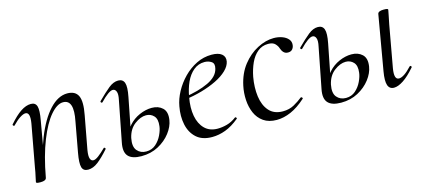

<svg xmlns="http://www.w3.org/2000/svg" viewBox="-42 -688 2184 990"><g transform="rotate(-15 1050.0 -193.0)"><path d="M336.6 9Q310.8 9 304.5 -13.2Q298.2 -35.4 308 -89L337 -248Q359.8 -360.4 300.4 -360.4Q268.4 -360.4 233 -319.2Q197.6 -278 166.2 -198.9Q134.8 -119.8 114.4 -7.2L102 -8.2Q122.8 -124.8 157.7 -212.9Q192.6 -301 238.1 -350Q283.6 -399 333 -399Q375.8 -399 390.4 -368.2Q405 -337.4 391.4 -267L358.4 -89Q353.4 -58.6 358.3 -44.7Q363.2 -30.8 375.4 -30.8Q386.4 -30.8 403.4 -43.6Q420.4 -56.4 441.2 -77Q444.2 -81 448.6 -77Q453 -73 449.2 -69Q416.6 -32 390 -11.5Q363.4 9 336.6 9ZM82.4 8Q68.2 8 63.6 6.3Q59 4.6 59 1.6Q59 -1.6 64.5 -24.8Q70 -48 74 -74L115 -297Q124.8 -355.6 98.4 -355.6Q86.8 -355.6 68.7 -344Q50.6 -332.4 29.2 -310Q26.2 -306 21.8 -310.5Q17.4 -315 21.2 -318.2Q54.8 -357.2 83.4 -376.1Q112 -395 137.6 -395Q162.4 -395 168.8 -373.3Q175.2 -351.6 165.6 -299.4L114.4 -7.2Q111.8 8 82.4 8Z M620.4 13Q570.6 13 550.2 -9.8Q529.8 -32.6 540 -82L582 -297Q588.6 -326.8 582.9 -341.2Q577.2 -355.6 564.6 -355.6Q553.8 -355.6 536.8 -343.4Q519.8 -331.2 498 -308.4Q494 -304.4 490 -308.5Q486 -312.6 490 -316.6Q526.6 -353.2 552.4 -374.1Q578.2 -395 603.8 -395Q628.6 -395 636.3 -373.3Q644 -351.6 633.6 -299.4L592.8 -91.4Q583.8 -46.6 601.9 -25.3Q620 -4 650.4 -4Q680.6 -4 701.6 -22.5Q722.6 -41 734.7 -66.7Q746.8 -92.4 749 -112.4Q754 -149.6 737.5 -167.2Q721 -184.8 696.2 -184.8Q666.6 -184.8 634.9 -160.9Q603.2 -137 592.8 -91.4L579.2 -92.4Q586.8 -130.6 611 -157.7Q635.2 -184.8 668.6 -199.5Q702 -214.2 734.6 -214.2Q769.8 -214.2 791.7 -193.6Q813.6 -173 806.8 -130Q801.6 -96 776.3 -63Q751 -30 711 -8.5Q671 13 620.4 13Z M998.2 12Q945 12 914.5 -15.8Q884 -43.6 874.5 -88.6Q865 -133.6 874.8 -185Q881.2 -222.4 901.8 -260.5Q922.4 -298.6 953.2 -329.9Q984 -361.2 1022.2 -380.1Q1060.4 -399 1103.4 -399Q1139.6 -399 1157.3 -384.6Q1175 -370.2 1170.6 -345Q1166 -321.4 1143.2 -299.4Q1120.4 -277.4 1084.1 -259.6Q1047.8 -241.8 1003.3 -229.1Q958.8 -216.4 911.2 -210.6L913.2 -223.6Q989.8 -234.6 1042.2 -259.3Q1094.6 -284 1104 -324Q1111.2 -350.8 1095.1 -361.4Q1079 -372 1058.6 -372Q1025.2 -372 999.9 -351.1Q974.6 -330.2 958.7 -295.2Q942.8 -260.2 935.8 -218Q925.4 -162.2 933.6 -118.2Q941.8 -74.2 967.8 -48.3Q993.8 -22.4 1036.4 -22.4Q1060.2 -22.4 1086.3 -29.4Q1112.4 -36.4 1136.8 -55Q1139.6 -57 1143.1 -53Q1146.6 -49 1143.8 -46.2Q1105.8 -14.8 1069.7 -1.4Q1033.6 12 998.2 12Z M1342.8 13Q1300.2 13 1272.5 -6.4Q1244.8 -25.8 1231 -57.6Q1217.2 -89.4 1215 -127.4Q1212.8 -165.4 1220.6 -202Q1234 -265.2 1268.3 -308.8Q1302.6 -352.4 1347.4 -375.7Q1392.2 -399 1435 -399Q1458.8 -399 1479.2 -391.7Q1499.6 -384.4 1511.3 -371Q1523 -357.6 1521 -340Q1520 -327.2 1512.1 -317.5Q1504.2 -307.8 1488.4 -307.8Q1474.2 -307.8 1465.4 -316.7Q1456.6 -325.6 1452 -340Q1448.8 -351.8 1437 -364.6Q1425.2 -377.4 1399.8 -377.4Q1367 -377.4 1343.1 -357.6Q1319.2 -337.8 1304.4 -305.4Q1289.6 -273 1281.8 -233Q1272 -178 1278.5 -129.6Q1285 -81.2 1311.1 -51.4Q1337.2 -21.6 1384.6 -21.6Q1418.4 -21.6 1444.3 -35.9Q1470.2 -50.2 1491 -67Q1493.8 -69 1497.8 -65Q1501.8 -61 1499 -58Q1458 -21 1418.9 -4Q1379.8 13 1342.8 13Z M1969.6 9Q1945.4 9 1937.5 -13.9Q1929.6 -36.8 1938.2 -86.6L1988.8 -378.8Q1991 -394 2020.8 -394Q2036 -394 2040.1 -392.2Q2044.2 -390.4 2044.2 -387.6Q2044.2 -384.4 2039.1 -361.2Q2034 -338 2029.2 -312L1989 -89Q1979.2 -30.4 2006.4 -30.4Q2032.2 -30.4 2074.6 -76Q2078.6 -80 2082.6 -75.5Q2086.6 -71 2082.6 -67.8Q2049 -28.8 2020.1 -9.9Q1991.2 9 1969.6 9ZM1686.4 13Q1636.6 13 1616.2 -9.8Q1595.8 -32.6 1606 -82L1648 -297Q1654.6 -326.8 1648.9 -341.2Q1643.2 -355.6 1630.6 -355.6Q1619.8 -355.6 1602.8 -343.4Q1585.8 -331.2 1564 -308.4Q1560 -304.4 1556 -308.5Q1552 -312.6 1556 -316.6Q1592.6 -353.2 1618.4 -374.1Q1644.2 -395 1669.8 -395Q1694.6 -395 1702.3 -373.3Q1710 -351.6 1699.6 -299.4L1658.8 -91.4Q1649.8 -46.6 1667.9 -25.3Q1686 -4 1716.4 -4Q1746.6 -4 1767.6 -22.5Q1788.6 -41 1800.7 -66.7Q1812.8 -92.4 1815 -112.4Q1820 -149.6 1803.5 -167.2Q1787 -184.8 1762.2 -184.8Q1732.6 -184.8 1700.9 -160.9Q1669.2 -137 1658.8 -91.4L1645.2 -92.4Q1652.8 -130.6 1677 -157.7Q1701.2 -184.8 1734.6 -199.5Q1768 -214.2 1800.6 -214.2Q1835.8 -214.2 1857.7 -193.6Q1879.6 -173 1872.8 -130Q1867.6 -96 1842.3 -63Q1817 -30 1777 -8.5Q1737 13 1686.4 13Z"/></g></svg>

Font: Cormorant Light
Style: Italic
Weight: 300
Italic angle: -10°
Designer: Christian Thalmann (Catharsis Fonts)
Foundry: Catharsis Fonts
Version: Version 4.000